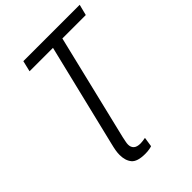

<svg xmlns="http://www.w3.org/2000/svg" viewBox="-249 -809 1113 1113"><g transform="rotate(-45 307.0 -253.0)"><path d="M272 187Q207 187 184.5 159.5Q162 132 162 86Q162 69 165 51Q168 33 175 5L328 -626H136L152 -693H614L597 -626H405L248 25Q245 41 242 54Q239 67 239 78Q239 100 252.5 112.5Q266 125 295 125Q301 125 314.5 123.5Q328 122 336 120L327 179Q323 181 307.5 184Q292 187 272 187Z"/></g></svg>

Font: Ubuntu Sans Mono
Style: Italic
Weight: 400
Italic angle: -13.5°
Monospace: yes
Designer: Dalton Maag Ltd
Foundry: Dalton Maag Ltd
Version: Version 1.006